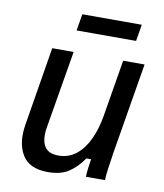

<svg xmlns="http://www.w3.org/2000/svg" viewBox="-77 -724 679 795"><g transform="rotate(10 262.5 -326.0)"><path d="M177.5 8.3Q99.2 8.3 69.2 -41.7Q39.2 -91.7 52.5 -170L106.7 -500H196.7L141.7 -173.3Q133.3 -122.5 149.2 -94.6Q165 -66.7 208.3 -66.7Q251.7 -66.7 283.3 -92.1Q315 -117.5 335.4 -161.2Q355.8 -205 365 -260L405 -500H495L431.7 -120Q425.8 -82.5 421.2 -48.8Q416.7 -15 416.7 0H336.7Q336.7 -16.7 339.2 -35.4Q341.7 -54.2 345 -75H325Q299.2 -36.7 265.4 -14.2Q231.7 8.3 177.5 8.3ZM193.3 -590 205 -660H455L443.3 -590Z"/></g></svg>

Font: Familjen Grotesk GF
Style: Italic
Weight: 400
Designer: Anders Wikstroem, Jonas Baeckman, Matilda Gysing, Kristian Moeller
Foundry: Familjen STHML AB
Version: Version 2.000; Beta; Release 4; Build 6